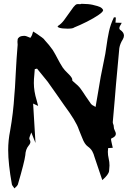

<svg xmlns="http://www.w3.org/2000/svg" viewBox="-20 -935 703 1030"><path d="M57.6 75.7 52.7 68.8Q46.4 62 43.9 54.7Q23.9 -56.2 23.9 -130.4Q23.9 -181.2 34.2 -232.9Q51.3 -328.6 57.1 -425.3Q59.6 -442.4 64.9 -549.8Q68.4 -619.6 74.2 -688.5L74.7 -694.8Q74.7 -698.2 74.2 -702.4Q73.7 -706.5 73.7 -711.4Q73.7 -716.3 74.7 -723.4Q75.7 -730.5 84.2 -736.6Q92.8 -742.7 112.8 -742.7Q119.1 -742.2 128.9 -737.8L143.1 -731.9V-732.4L146.5 -737.3Q151.9 -744.6 155.8 -759.8L157.7 -766.1Q174.3 -756.3 189.5 -745.1Q207 -733.4 214.4 -726.6L220.7 -718.8Q244.1 -693.8 263.2 -666.5Q276.9 -644 288.6 -621.1Q301.3 -596.2 316.4 -572.8Q327.1 -557.6 341.3 -544.4Q364.7 -522 367.2 -511.7Q368.2 -506.3 368.2 -502Q377 -493.7 384.8 -487.3Q399.9 -475.1 409.2 -463.4Q425.3 -441.4 439.9 -418.5Q453.6 -397.9 468.3 -377.4Q474.1 -370.6 484.4 -366.2L492.7 -361.3L505.9 -438Q519 -523.4 537.1 -606.9Q545.9 -646.5 551 -686.5Q556.2 -726.6 564.5 -765.6Q572.8 -804.7 591.3 -842.3Q593.3 -842.3 595.9 -841.8Q598.6 -841.3 601.6 -841.3Q601.6 -834 599.6 -813.5L632.8 -812.5L628.9 -804.7Q620.1 -791 620.1 -785.2Q620.1 -778.8 623.5 -775.9Q645 -761.7 645 -744.1Q645 -734.4 638.7 -723.6Q624 -700.7 620.1 -676.8Q610.4 -578.6 602.1 -480.5L595.7 -402.3Q587.4 -313 585 -279.8Q585 -274.4 587.6 -268.3Q590.3 -262.2 590.3 -256.3V-254.9Q590.3 -245.1 595.9 -234.6Q601.6 -224.1 601.6 -216.8Q601.6 -202.1 577.6 -192.4Q575.7 -191.4 575.7 -187Q575.7 -185.1 576.7 -179.4Q577.6 -173.8 580.3 -162.6Q583 -151.4 585 -142.1L560.1 -140.6Q558.6 -130.9 558.6 -120.6Q558.6 -103 563 -84.5Q567.4 -65.9 567.4 -46.9Q567.4 -37.1 565.2 -17.8Q563 1.5 528.8 31.2L486.8 -93.3Q482.9 -108.9 475.3 -123Q467.8 -137.2 450.7 -149.4Q433.6 -161.6 421.4 -194.3L414.6 -210.9Q408.2 -225.1 402.8 -240.2Q388.7 -284.2 323.2 -372.1Q296.4 -409.7 282.7 -430.2Q259.8 -463.9 235.4 -497.1Q229 -505.4 178.7 -566.9Q175.3 -566.9 166.5 -564L164.1 -533.2Q161.6 -511.2 161.6 -489.7Q161.6 -445.3 176.8 -396.5L184.6 -366.7L157.7 -379.4L170.4 -168L147.9 -224.6L142.1 -209Q137.2 -197.3 137.2 -192.4Q137.2 -189.9 138.2 -187.5Q143.1 -180.2 143.1 -173.8Q143.1 -164.6 133.3 -153.3Q117.2 -133.8 115.7 -102.1Q111.3 -66.4 75.7 55.2Q72.3 62.5 64 69.3Q60.5 72.3 57.6 75.7ZM342.3 -781.2Q311 -781.2 296.9 -786.6Q289.1 -789.6 289.1 -792.5Q289.1 -794.4 292.5 -796.9Q308.6 -807.1 323 -825.9Q337.4 -844.7 350.3 -864Q363.3 -883.3 373.8 -896.7Q384.3 -910.2 392.6 -912.6Q396 -913.1 399.4 -913.1L407.7 -912.6Q414.1 -912.6 417.5 -914.6L437.5 -913.6Q465.8 -913.1 488.3 -906.2Q502.4 -903.3 515.1 -897.9Q527.8 -892.6 533.2 -881.3V-880.4Q533.2 -871.6 508.8 -855Q483.4 -837.4 446.5 -818.8Q409.7 -800.3 377.9 -787.6Q371.1 -781.2 342.3 -781.2Z"/></svg>

Font: Unutterable
Style: Regular
Weight: 400
Designer: GGBotNet
Foundry: f0n7.com
Version: 1.00